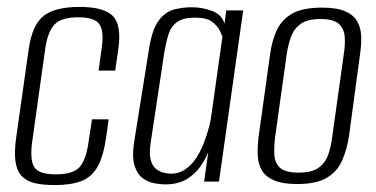

<svg xmlns="http://www.w3.org/2000/svg" viewBox="-20 -525 1088 555"><path d="M138 10Q103 10 79 4Q55 -2 41.5 -17.5Q28 -33 24.5 -60Q21 -87 27 -129L63 -383Q73 -453 106 -479Q139 -505 210 -505Q280 -505 306 -479Q332 -453 322 -383L313 -321H265L274 -386Q281 -433 268 -454Q255 -475 206 -475Q157 -475 137.5 -454Q118 -433 111 -386L73 -115Q66 -63 79 -42Q92 -21 141 -21Q191 -21 210 -42Q229 -63 236 -115L246 -180H294L287 -129Q279 -73 262 -43Q245 -13 215 -1.5Q185 10 138 10Z M457 8Q445 8 427 5Q409 2 393 -9.5Q377 -21 369 -46Q361 -71 368 -116L411 -385Q420 -441 439 -466Q458 -491 483 -497.5Q508 -504 534 -504Q566 -504 594 -493Q622 -482 629 -456L634 -495H683L613 0H570L582 -85Q574 -65 559 -43.5Q544 -22 519.5 -7Q495 8 457 8ZM474 -23Q498 -23 517 -36.5Q536 -50 549 -71Q562 -92 570.5 -115Q579 -138 584 -157Q589 -176 590 -185L623 -419Q621 -425 614.5 -438Q608 -451 592.5 -462.5Q577 -474 544 -474Q509 -474 491.5 -461Q474 -448 467 -425.5Q460 -403 455 -374L415 -109Q411 -79 416 -61.5Q421 -44 432 -36Q443 -28 454.5 -25.5Q466 -23 474 -23Z M839 7Q797 7 772.5 -3.5Q748 -14 737 -32.5Q726 -51 725 -77Q724 -103 728 -133L761 -370Q766 -406 779.5 -436.5Q793 -467 823.5 -485Q854 -503 911 -503Q953 -503 977.5 -492.5Q1002 -482 1012.5 -463.5Q1023 -445 1024 -421Q1025 -397 1021 -370L989 -133Q983 -93 969 -61Q955 -29 924.5 -11Q894 7 839 7ZM843 -26Q882 -26 901.5 -40.5Q921 -55 929 -78.5Q937 -102 940 -127L974 -370Q978 -395 976.5 -418Q975 -441 960 -455.5Q945 -470 906 -470Q868 -470 848.5 -455.5Q829 -441 821 -418Q813 -395 809 -370L775 -127Q772 -102 773 -78.5Q774 -55 789 -40.5Q804 -26 843 -26Z"/></svg>

Font: Alumni Sans Thin Light
Style: Italic
Weight: 300
Italic angle: -8°
Version: Version 1.016